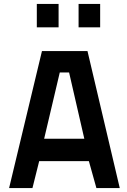

<svg xmlns="http://www.w3.org/2000/svg" viewBox="-20 -950 644 970"><path d="M26 0 192 -692H422L585 0H467L429 -136H178L144 0ZM282 -584 203 -249H406L329 -584ZM166 -812V-930H276V-812ZM377 -812V-930H486V-812Z"/></svg>

Font: TitilliumText22L Rg
Style: Bold
Weight: 700
Designer: Campivisivi
Foundry: Campivisivi
Version: 1.000